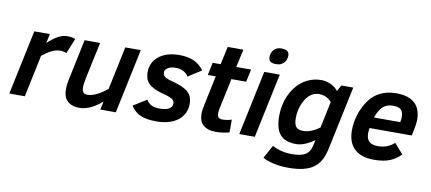

<svg xmlns="http://www.w3.org/2000/svg" viewBox="-78 -1011 3371 1500"><g transform="rotate(10 1608.0 -261.5)"><path d="M399.9 -388.2Q393.1 -392.1 380.4 -395.5Q367.7 -398.9 351.1 -398.9Q317.4 -398.9 283 -381.8Q248.5 -364.7 209 -333L139.2 0H16.1L124 -512.2H247.1L231.9 -439Q273.4 -478.5 311.5 -499.3Q349.6 -520 386.2 -520Q395 -520 404.5 -519Q414.1 -518.1 422.6 -516.6Q431.2 -515.1 438 -513.2Q444.8 -511.2 449.2 -508.8Z M646 -512.2 585.9 -230Q580.6 -203.6 577.6 -183.3Q574.7 -163.1 574.7 -147.9Q574.7 -118.7 585.7 -107.4Q596.7 -96.2 618.7 -96.2Q637.7 -96.2 657.5 -102.3Q677.2 -108.4 697.3 -118.7Q717.3 -128.9 736.6 -142.3Q755.9 -155.8 773.9 -169.9L845.7 -512.2H968.8L860.8 0H737.8L752 -65.9Q732.9 -49.3 711.9 -34.7Q690.9 -20 668.7 -9Q646.5 2 623.3 8.5Q600.1 15.1 576.7 15.1Q539.1 15.1 513.9 5.1Q488.8 -4.9 473.6 -21.7Q458.5 -38.6 452.1 -60.8Q445.8 -83 445.8 -106.9Q445.8 -129.9 448.7 -152.3Q451.7 -174.8 455.1 -189L522.9 -512.2Z M1086.9 -140.1Q1095.7 -124.5 1106.7 -114.5Q1117.7 -104.5 1130.9 -98.6Q1144 -92.8 1159.2 -90.3Q1174.3 -87.9 1190.9 -87.9Q1244.1 -87.9 1268.1 -103.5Q1292 -119.1 1292 -144Q1292 -154.3 1288.8 -162.4Q1285.6 -170.4 1275.9 -177.7Q1266.1 -185.1 1247.8 -192.1Q1229.5 -199.2 1199.7 -207Q1156.2 -218.3 1127.7 -232.2Q1099.1 -246.1 1082 -263.9Q1064.9 -281.7 1057.9 -304.2Q1050.8 -326.7 1050.8 -355Q1050.8 -389.2 1064.9 -420.4Q1079.1 -451.7 1106.9 -475.3Q1134.8 -499 1176.3 -512.9Q1217.8 -526.9 1272.9 -526.9Q1340.3 -526.9 1387.9 -506.1Q1435.5 -485.4 1468.8 -439L1362.8 -372.1Q1350.1 -396 1323.7 -409.9Q1297.4 -423.8 1260.7 -423.8Q1238.3 -423.8 1222.4 -418.9Q1206.5 -414.1 1196.3 -406.7Q1186 -399.4 1181.4 -390.9Q1176.8 -382.3 1176.8 -375Q1176.8 -364.3 1179.4 -356Q1182.1 -347.7 1190.4 -340.6Q1198.7 -333.5 1213.6 -327.4Q1228.5 -321.3 1252.9 -314.9Q1300.3 -302.7 1332 -288.3Q1363.8 -273.9 1382.8 -255.9Q1401.9 -237.8 1409.9 -215.1Q1418 -192.4 1418 -163.1Q1418 -125 1402.8 -92.5Q1387.7 -60.1 1358.2 -36.1Q1328.6 -12.2 1284.9 1.5Q1241.2 15.1 1184.1 15.1Q1141.1 15.1 1109.1 9.3Q1077.1 3.4 1053.2 -7.8Q1029.3 -19 1012 -35.6Q994.6 -52.2 981 -74.2Z M1763.2 0Q1739.7 7.3 1710.9 11.2Q1682.1 15.1 1659.2 15.1Q1622.6 15.1 1596.4 6.6Q1570.3 -2 1553.7 -17.8Q1537.1 -33.7 1529.5 -55.9Q1522 -78.1 1522 -106Q1522 -120.1 1524.2 -136Q1526.4 -151.9 1530.3 -169.9L1581.1 -412.1H1518.1L1539.1 -512.2H1602.1L1633.3 -654.8H1757.3L1726.1 -512.2H1843.3L1822.3 -412.1H1705.1L1654.3 -170.9Q1651.9 -159.7 1650.6 -150.1Q1649.4 -140.6 1649.4 -132.8Q1649.4 -107.9 1659.9 -98.4Q1670.4 -88.9 1687 -88.9Q1704.6 -88.9 1725.3 -91.8Q1746.1 -94.7 1763.2 -101.1Z M1840.3 0 1948.2 -512.2H2071.3L1963.4 0ZM1968.3 -634.8Q1968.3 -645 1971.7 -658.9Q1975.1 -672.9 1984.1 -685.5Q1993.2 -698.2 2009.3 -707Q2025.4 -715.8 2050.3 -715.8Q2083.5 -715.8 2097.4 -703.6Q2111.3 -691.4 2111.3 -669.9Q2111.3 -658.2 2107.4 -643.8Q2103.5 -629.4 2094 -616.9Q2084.5 -604.5 2068.6 -596.2Q2052.7 -587.9 2028.3 -587.9Q2011.2 -587.9 1999.5 -591.1Q1987.8 -594.2 1981 -600.3Q1974.1 -606.4 1971.2 -615.2Q1968.3 -624 1968.3 -634.8Z M2548.3 -9.8Q2537.6 41.5 2517.8 79.6Q2498 117.7 2464.8 142.8Q2431.6 168 2381.8 180.4Q2332 192.9 2261.2 192.9Q2230.5 192.9 2201.2 189.7Q2171.9 186.5 2146 180.9Q2120.1 175.3 2097.7 167.2Q2075.2 159.2 2058.6 148.9L2115.2 45.9Q2147.5 63 2186.8 73Q2226.1 83 2268.6 83Q2306.6 83 2334 77.6Q2361.3 72.3 2379.6 60.3Q2397.9 48.3 2408.9 29.8Q2419.9 11.2 2425.3 -15.1L2434.6 -57.1Q2417.5 -44.4 2399.2 -33.9Q2380.9 -23.4 2362.5 -15.9Q2344.2 -8.3 2326.4 -4.2Q2308.6 0 2292.5 0Q2247.6 0 2215.3 -11.5Q2183.1 -22.9 2162.6 -46.9Q2142.1 -70.8 2132.3 -107.9Q2122.6 -145 2122.6 -196.8Q2122.6 -236.8 2130.6 -276.9Q2138.7 -316.9 2154.5 -353.5Q2170.4 -390.1 2194.1 -421.9Q2217.8 -453.6 2248.8 -476.8Q2279.8 -500 2317.9 -513.4Q2356 -526.9 2401.4 -526.9Q2421.4 -526.9 2440.7 -522Q2460 -517.1 2477.1 -508.8Q2494.1 -500.5 2508.5 -489Q2522.9 -477.5 2533.2 -463.9L2559.6 -512.2H2654.3ZM2500.5 -370.1Q2480 -393.6 2455.6 -404.8Q2431.2 -416 2399.4 -416Q2375 -416 2354.5 -406.2Q2334 -396.5 2317.9 -379.9Q2301.8 -363.3 2289.6 -341.6Q2277.3 -319.8 2269.3 -296.1Q2261.2 -272.5 2257.3 -248.3Q2253.4 -224.1 2253.4 -203.1Q2253.4 -178.2 2257.1 -160.6Q2260.7 -143.1 2269.3 -132.1Q2277.8 -121.1 2291.7 -116Q2305.7 -110.8 2326.2 -110.8Q2355 -110.8 2387.2 -122.3Q2419.4 -133.8 2456.5 -161.1Z M2834.5 -223.1Q2832 -211.9 2831.3 -200.9Q2830.6 -189.9 2830.6 -181.2Q2830.6 -135.7 2853.5 -115.5Q2876.5 -95.2 2920.4 -95.2Q2964.8 -95.2 2995.6 -107.9Q3026.4 -120.6 3052.2 -144L3122.6 -64Q3103.5 -45.4 3083.3 -30.8Q3063 -16.1 3037.8 -5.9Q3012.7 4.4 2981.4 9.8Q2950.2 15.1 2909.7 15.1Q2853 15.1 2813.5 0Q2773.9 -15.1 2749 -41.5Q2724.1 -67.9 2712.9 -103.5Q2701.7 -139.2 2701.7 -180.2Q2701.7 -245.1 2721.2 -307.6Q2740.7 -370.1 2780.3 -425.8Q2796.4 -448.2 2817.6 -466.8Q2838.9 -485.4 2865.5 -498.8Q2892.1 -512.2 2923.8 -519.5Q2955.6 -526.9 2992.7 -526.9Q3043.9 -526.9 3081.1 -515.1Q3118.2 -503.4 3142.3 -480.7Q3166.5 -458 3178 -424.8Q3189.5 -391.6 3189.5 -349.1Q3189.5 -338.4 3187.5 -321Q3185.5 -303.7 3182.6 -288.1L3169.4 -223.1ZM3062.5 -310.1Q3064.9 -322.3 3066.2 -332.3Q3067.4 -342.3 3067.4 -352.1Q3067.4 -389.6 3049.6 -408.2Q3031.7 -426.8 2987.3 -426.8Q2953.6 -426.8 2930.4 -415Q2907.2 -403.3 2890.6 -381.8Q2879.4 -367.7 2869.9 -348.6Q2860.4 -329.6 2854.5 -310.1Z"/></g></svg>

Font: Clear Sans
Style: Bold Italic
Weight: 700
Italic angle: -12°
Foundry: Intel Corporation
Version: Version 1.00